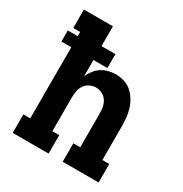

<svg xmlns="http://www.w3.org/2000/svg" viewBox="-171 -863 942 991"><g transform="rotate(30 300.0 -367.5)"><path d="M44 0V-110H85V-534H26V-600H85V-625H44V-735H217V-617H300V-534H217V-438Q226 -458 239.5 -475.5Q253 -493 271.5 -505Q290 -517 311.5 -522.5Q333 -528 354 -528Q380 -528 405 -520.5Q430 -513 449 -496.5Q468 -480 481.5 -457.5Q495 -435 502.5 -410.5Q510 -386 512.5 -361Q515 -336 515 -310V-110H556V0H342V-110H383V-310Q383 -329 379.5 -348.5Q376 -368 365.5 -384Q355 -400 337 -409Q319 -418 300 -418Q281 -418 263 -409Q245 -400 234.5 -384Q224 -368 220.5 -348.5Q217 -329 217 -310V-110H258V0Z"/></g></svg>

Font: Iosevka Etoile Extrabold
Style: Regular
Weight: 800
Designer: Belleve Invis
Foundry: Belleve Invis
Version: Version 22.1.2; ttfautohint (v1.8.4)